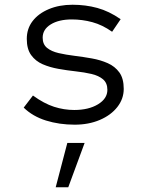

<svg xmlns="http://www.w3.org/2000/svg" viewBox="-20 -516 640 810"><path d="M295 10Q230 10 174 -7.5Q118 -25 80 -62L119 -113Q166 -79 208 -65.5Q250 -52 293 -52Q354 -52 393.5 -76Q433 -100 433 -137Q433 -166 414.5 -181.5Q396 -197 366 -204Q336 -211 299.5 -215Q263 -219 226.5 -225.5Q190 -232 160 -245Q130 -258 111.5 -283.5Q93 -309 93 -352Q93 -395 117.5 -427Q142 -459 186 -477.5Q230 -496 286 -496Q341 -496 390.5 -482.5Q440 -469 489 -435L453 -382Q412 -411 369.5 -422.5Q327 -434 283 -434Q228 -434 194 -413Q160 -392 160 -357Q160 -329 178.5 -314Q197 -299 227.5 -292Q258 -285 294.5 -280.5Q331 -276 367.5 -269.5Q404 -263 434.5 -249.5Q465 -236 483.5 -210.5Q502 -185 502 -141Q502 -99 475 -64.5Q448 -30 401 -10Q354 10 295 10ZM215 274 264 87H337L268 274Z"/></svg>

Font: Red Hat Mono VF Light
Style: Regular
Weight: 300
Monospace: yes
Designer: Pentagram, MCKL
Foundry: Pentagram, MCKL
Version: Version 1.023